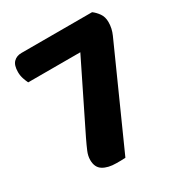

<svg xmlns="http://www.w3.org/2000/svg" viewBox="-149 -713 775 826"><g transform="rotate(-30 238.5 -300.5)"><path d="M426 -608Q441 -597 453.5 -579.5Q466 -562 466 -536Q466 -505 453 -476L237 6Q224 7 213.5 7Q203 7 192 7Q151 7 126 -8.5Q101 -24 101 -61Q101 -81 110 -102.5Q119 -124 134 -155L296 -484H37Q32 -494 26.5 -510Q21 -526 21 -544Q21 -578 36 -593Q51 -608 75 -608Z"/></g></svg>

Font: Baloo 2 Latin
Style: Bold
Weight: 400
Designer: Sarang Kulkarni and Ek Type
Foundry: Ek Type
Version: Version 1.001